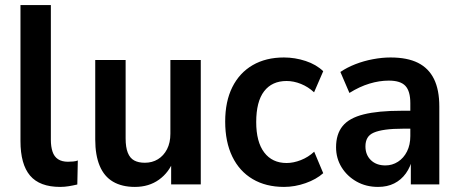

<svg xmlns="http://www.w3.org/2000/svg" viewBox="-20 -725 1804 755"><path d="M216.5 10Q136 10 98.2 -34.5Q60.5 -79 60.5 -170.5V-705H180V-175.5Q180 -148.5 186.5 -128.8Q193 -109 208.2 -99Q223.5 -89 247 -89Q257 -89 268 -90Q279 -91 286 -94L284 0.5Q267 4.5 250.5 7.2Q234 10 216.5 10Z M510.5 10Q459.5 10 424.5 -10.5Q389.5 -31 372 -73Q354.5 -115 354.5 -176.5V-489H474V-180.5Q474 -146 482.5 -124.5Q491 -103 507.8 -94Q524.5 -85 549.5 -85Q578.5 -85 601 -98.8Q623.5 -112.5 636.8 -138.2Q650 -164 650 -199V-489H769.5V0H653V-96.5H663.5Q645 -47 605.2 -18.5Q565.5 10 510.5 10Z M1097 10Q1025.5 10 973.5 -20.8Q921.5 -51.5 893.5 -109.2Q865.5 -167 865.5 -247Q865.5 -326 893.5 -382.2Q921.5 -438.5 973.5 -468.8Q1025.5 -499 1096.5 -499Q1140 -499 1181.8 -485.2Q1223.5 -471.5 1251 -445L1215 -362Q1192 -383.5 1163.5 -395Q1135 -406.5 1107 -406.5Q1049.5 -406.5 1018.5 -366Q987.5 -325.5 987.5 -245Q987.5 -167 1019 -125.5Q1050.5 -84 1107 -84Q1134 -84 1163.2 -95.5Q1192.5 -107 1215.5 -128.5L1251 -44Q1223.5 -19.5 1181.5 -4.8Q1139.5 10 1097 10Z M1466.5 10Q1419.5 10 1382.2 -11Q1345 -32 1323.2 -67.2Q1301.5 -102.5 1301.5 -146Q1301.5 -197.5 1327.2 -229.2Q1353 -261 1410 -275.2Q1467 -289.5 1559 -289.5H1607.5V-219H1566Q1524 -219 1495.5 -215Q1467 -211 1449.8 -203.5Q1432.5 -196 1424.8 -182.5Q1417 -169 1417 -149.5Q1417 -116 1438.5 -95.2Q1460 -74.5 1495.5 -74.5Q1522.5 -74.5 1545 -89Q1567.5 -103.5 1580.5 -129.5Q1593.5 -155.5 1593.5 -190V-319.5Q1593.5 -366.5 1574.2 -387.2Q1555 -408 1509 -408Q1471.5 -408 1432.8 -396.2Q1394 -384.5 1354 -359.5L1318.5 -442Q1344 -459.5 1377.2 -472.5Q1410.5 -485.5 1446.5 -492.2Q1482.5 -499 1515.5 -499Q1581.5 -499 1623.5 -478Q1665.5 -457 1686.5 -414.5Q1707.5 -372 1707.5 -306V0H1595.5V-104H1602.5Q1594.5 -69 1576 -43.2Q1557.5 -17.5 1530.2 -3.8Q1503 10 1466.5 10Z"/></svg>

Font: Nunito Sans 12pt ExtraLight SemiCondensed
Style: Regular
Weight: 200
Width: 4
Version: Version 3.101;gftools[0.9.27]